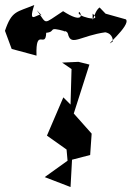

<svg xmlns="http://www.w3.org/2000/svg" viewBox="-21 -700 542 773"><path d="M147 -638C134 -653 88 -592 117 -680C47 -650 27 -659 -1 -576L26 -503L126 -476C122 -594 163 -501 165 -568C208 -572 166 -595 241 -574C224 -570 250 -585 254 -558C268 -515 305 -556 403 -570C437 -563 433 -533 433 -533C384 -498 508 -598 486 -622L404 -645L380 -670C354 -652 351 -586 352 -645C399 -605 274 -637 299 -652C310 -639 311 -605 233 -655C148 -600 171 -600 127 -659ZM295 -451 229 -448 267 -422 263 -279 234 -308 168 -154 247 -98 251 -53 159 13 263 53 269 -57 342 -76 348 -162 276 -243C297 -309 318 -374 339 -440Z"/></svg>

Font: Charger Distortion
Style: 2
Weight: 400
Designer: Jasper
Foundry: Cannot Into Space Fonts
Version: Version 0.98